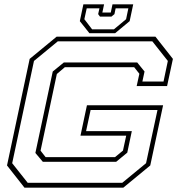

<svg xmlns="http://www.w3.org/2000/svg" viewBox="-20 -870 834 890"><path d="M93.5 0 12.5 -103 117.5 -597 242.5 -700H700.5L781.5 -597L754.5 -471H613.5L626 -528L602 -558.5H280.5L243.5 -527L168 -171.5L191.5 -141.5H513L550 -172L565 -241H353L383 -382H736L676.5 -103L551.5 0ZM108.5 -22.5H546.5L657 -113.5L710 -360H400L379 -262H591L570 -162.5L518.5 -120H178.5L144 -161L224.5 -538.5L276 -580.5H616L650 -538.5L640 -492H738L758 -587.5L686 -678.5H248L137.5 -587.5L36.5 -113.5ZM394.5 -716 350 -772 366.5 -850H462.5L454.5 -812H493.5L501.5 -850H597.5L581 -772L513.5 -716ZM407 -734H508L564.5 -781L575 -831.5H516L510.5 -804.5L496.5 -793H443.5L435 -804.5L441 -831.5H382L371 -781Z"/></svg>

Font: Tourney Expanded ExtraLight
Style: Italic
Weight: 200
Width: 7
Italic angle: -12°
Designer: Tyler Finck
Foundry: Etcetera Type Co
Version: Version 1.010; ttfautohint (v1.8.3)